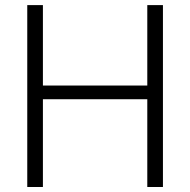

<svg xmlns="http://www.w3.org/2000/svg" viewBox="-20 -747 760 767"><path d="M88.9 0V-726.6H151.4V-405.3H568.4V-726.6H630.9V0H568.4V-350.6H151.4V0Z"/></svg>

Font: Oxygen Light
Style: Regular
Weight: 300
Designer: vernon adams
Foundry: Vernon Adams
Version: Version Release 0.2.3 webfont; ttfautohint (v0.93.3-1d66) -l